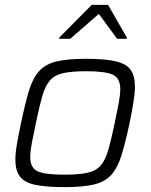

<svg xmlns="http://www.w3.org/2000/svg" viewBox="-20 -759 618 787"><path d="M246 8Q168 8 124 -1.5Q80 -11 61.5 -35.5Q43 -60 43 -105Q43 -132 49.5 -169Q56 -206 66 -254Q83 -335 98.5 -386.5Q114 -438 140 -467Q166 -496 211 -507Q256 -518 332 -518Q409 -518 453 -508Q497 -498 515 -473.5Q533 -449 533 -404Q533 -377 527 -340Q521 -303 511 -254Q494 -174 478 -122.5Q462 -71 436.5 -42.5Q411 -14 366 -3Q321 8 246 8ZM244 -43Q304 -43 339 -51Q374 -59 393 -81Q412 -103 424 -145Q436 -187 450 -254Q460 -301 466.5 -335.5Q473 -370 473 -394Q473 -438 443 -452.5Q413 -467 334 -467Q273 -467 238 -459Q203 -451 184 -428.5Q165 -406 153 -364Q141 -322 127 -254Q117 -207 110.5 -173Q104 -139 104 -115Q104 -71 134 -57Q164 -43 244 -43ZM222 -600 223 -605 356 -739H423L500 -605L499 -600H460L385 -702L268 -600Z"/></svg>

Font: Saira Light
Style: Italic
Weight: 300
Italic angle: -12°
Designer: Hector Gatti with collaboration of the Omnibus-Type team
Foundry: Omnibus-Type
Version: Version 1.100; ttfautohint (v1.8.3)